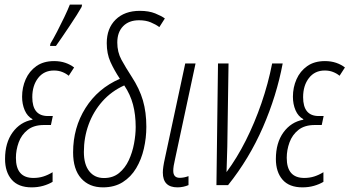

<svg xmlns="http://www.w3.org/2000/svg" viewBox="-20 -806 1522 836"><path d="M117.7 9.8Q60.1 9.8 31 -23.7Q2 -57.1 2 -113.8Q2 -184.1 34.9 -229.5Q67.9 -274.9 121.1 -284.7L121.6 -287.1Q99.1 -299.3 87.6 -325.9Q76.2 -352.5 76.2 -384.8Q76.2 -425.3 91.8 -460.7Q107.4 -496.1 138.4 -518.1Q169.4 -540 215.8 -540Q242.2 -540 264.4 -532.5Q286.6 -524.9 302.7 -512.2L279.3 -476.1Q267.1 -486.3 250.7 -492.7Q234.4 -499 214.8 -499Q171.4 -499 146 -466.3Q120.6 -433.6 120.6 -382.8Q120.6 -300.8 188.5 -300.8H210L201.7 -261.7H171.4Q127 -261.7 100.1 -240.2Q73.2 -218.8 61.3 -185.8Q49.3 -152.8 49.3 -118.7Q49.3 -31.2 125.5 -31.2Q148.9 -31.2 168.9 -37.6Q189 -43.9 209 -56.2V-14.2Q190.9 -3.4 167.7 3.2Q144.5 9.8 117.7 9.8ZM197.8 -606 199.7 -616.2Q212.4 -637.2 228.8 -668.7Q245.1 -700.2 260.3 -731.9Q275.4 -763.7 284.2 -786.1H337.4L335.4 -775.9Q329.1 -764.2 314.5 -741Q299.8 -717.8 282 -691.2Q264.2 -664.6 248.3 -641.4Q232.4 -618.2 223.6 -606Z M428.2 9.8Q368.2 9.8 333.3 -29.5Q298.3 -68.8 298.3 -142.6Q298.3 -250 352.3 -335.7Q406.2 -421.4 502 -462.9Q477.1 -500.5 460.9 -536.4Q444.8 -572.3 444.8 -618.2Q444.8 -682.6 483.6 -720.7Q522.5 -758.8 588.9 -758.8Q627.9 -758.8 655.8 -747.6Q683.6 -736.3 697.8 -725.6L673.8 -688Q658.2 -699.7 636.5 -708.7Q614.7 -717.8 585.4 -717.8Q541.5 -717.8 516.1 -691.9Q490.7 -666 490.7 -620.6Q490.7 -579.1 508.8 -545.9Q526.9 -512.7 553.2 -472.2Q587.4 -419.9 602.3 -368.7Q617.2 -317.4 617.2 -253.9Q617.2 -205.6 606.4 -158.7Q595.7 -111.8 573 -73.7Q550.3 -35.6 514.4 -12.9Q478.5 9.8 428.2 9.8ZM432.6 -30.8Q471.7 -30.8 498.3 -52.5Q524.9 -74.2 540.8 -108.4Q556.6 -142.6 563.7 -181.2Q570.8 -219.7 570.8 -252.9Q570.8 -306.6 559.1 -350.8Q547.4 -395 521 -434.1Q464.8 -408.7 425.5 -364.3Q386.2 -319.8 365.7 -263.4Q345.2 -207 345.2 -144.5Q345.2 -89.8 368.7 -60.3Q392.1 -30.8 432.6 -30.8Z M752.9 9.8Q689 9.8 689 -54.7Q689 -76.7 697.8 -115.7L786.6 -529.8H831.5L742.2 -113.3Q734.4 -81.1 734.4 -62.5Q734.4 -31.7 762.7 -31.7Q780.8 -31.7 800.8 -39.1V0Q790.5 4.4 778.1 7.1Q765.6 9.8 752.9 9.8Z M922.4 0 929.2 -529.8H975.1L969.7 -167.5Q968.8 -137.7 968 -110.1Q967.3 -82.5 966.3 -56.6Q1011.7 -117.7 1050.3 -194.3Q1088.9 -271 1118.4 -356.7Q1147.9 -442.4 1165 -529.8H1210.9Q1184.6 -389.6 1125 -252.4Q1065.4 -115.2 973.1 0Z M1296.9 9.8Q1239.3 9.8 1210.2 -23.7Q1181.2 -57.1 1181.2 -113.8Q1181.2 -184.1 1214.1 -229.5Q1247.1 -274.9 1300.3 -284.7L1300.8 -287.1Q1278.3 -299.3 1266.8 -325.9Q1255.4 -352.5 1255.4 -384.8Q1255.4 -425.3 1271 -460.7Q1286.6 -496.1 1317.6 -518.1Q1348.6 -540 1395 -540Q1421.4 -540 1443.6 -532.5Q1465.8 -524.9 1481.9 -512.2L1458.5 -476.1Q1446.3 -486.3 1429.9 -492.7Q1413.6 -499 1394 -499Q1350.6 -499 1325.2 -466.3Q1299.8 -433.6 1299.8 -382.8Q1299.8 -300.8 1367.7 -300.8H1389.2L1380.9 -261.7H1350.6Q1306.2 -261.7 1279.3 -240.2Q1252.4 -218.8 1240.5 -185.8Q1228.5 -152.8 1228.5 -118.7Q1228.5 -31.2 1304.7 -31.2Q1328.1 -31.2 1348.1 -37.6Q1368.2 -43.9 1388.2 -56.2V-14.2Q1370.1 -3.4 1346.9 3.2Q1323.7 9.8 1296.9 9.8Z"/></svg>

Font: Open Sans Condensed Light
Style: Italic
Weight: 300
Width: 3
Italic angle: -12°
Designer: Monotype Design Team
Foundry: Monotype Imaging Inc.
Version: Version 3.000; ttfautohint (v1.8.4)